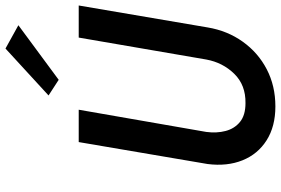

<svg xmlns="http://www.w3.org/2000/svg" viewBox="-182 -825 1024 700"><g transform="rotate(-90 330.0 -475.0)"><path d="M588 -920 389 -773 332 -810 503 -967ZM162 -700H280L199 -235Q194 -197 202.5 -164.5Q211 -132 235.5 -112Q260 -92 304 -92Q370 -91 411 -133Q452 -175 463 -235L543 -700H660L580 -230Q568 -158 528 -102Q488 -46 427.5 -14.5Q367 17 292 17Q219 17 168.5 -15Q118 -47 95.5 -103Q73 -159 82 -230Z"/></g></svg>

Font: Jost* Medium
Style: Italic
Weight: 500
Italic angle: -10°
Version: Version 3.7